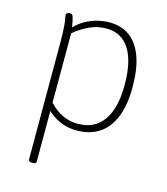

<svg xmlns="http://www.w3.org/2000/svg" viewBox="-110 -615 793 909"><g transform="rotate(15 286.5 -160.5)"><path d="M130 208Q122 208 118 205Q114 202 114 196V-373Q114 -427 111.5 -454.5Q109 -482 106.5 -494Q104 -506 104 -511Q104 -514 106 -516Q108 -518 111 -519.5Q114 -521 118 -521.5Q122 -522 125 -522Q131 -522 134 -518.5Q137 -515 140.5 -502Q144 -489 149 -460Q174 -486 203 -501Q232 -516 261 -522.5Q290 -529 313 -529Q374 -529 415 -498.5Q456 -468 477.5 -408.5Q499 -349 499 -261Q499 -174 475.5 -114.5Q452 -55 406.5 -24.5Q361 6 295 6Q268 6 243 -0.5Q218 -7 195.5 -19.5Q173 -32 152 -51V196Q152 202 148 205Q144 208 136 208ZM293 -26Q374 -26 417 -86Q460 -146 460 -261Q460 -377 421 -437Q382 -497 308 -497Q265 -497 226 -479Q187 -461 152 -432V-92Q182 -59 217.5 -42.5Q253 -26 293 -26Z"/></g></svg>

Font: Asap Thin
Style: Regular
Weight: 250
Designer: Pablo Cosgaya
Foundry: Omnibus-Type
Version: Version 3.001